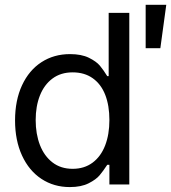

<svg xmlns="http://www.w3.org/2000/svg" viewBox="-20 -760 705 791"><path d="M42 -263.7Q42 -346.7 70.8 -408.7Q99.6 -470.7 150.9 -503.9Q202.1 -537.1 268.6 -537.1Q315.4 -537.1 346.2 -522Q377 -506.8 391.6 -489.3Q406.2 -471.7 421.9 -446.3H427.7V-707H512.7V0H430.7V-81.1H421.9Q405.3 -55.7 390.6 -38.1Q376 -20.5 345.2 -4.9Q314.5 10.7 267.6 10.7Q202.1 10.7 150.9 -22.9Q99.6 -56.6 70.8 -119.1Q42 -181.6 42 -263.7ZM430.7 -265.6Q430.7 -325.2 413.6 -369.1Q396.5 -413.1 362.3 -437.5Q328.1 -461.9 279.3 -461.9Q230.5 -461.9 196.3 -436.5Q162.1 -411.1 144.5 -366.7Q127 -322.3 127 -265.6Q127 -208 144.5 -162.6Q162.1 -117.2 196.3 -90.8Q230.5 -64.5 279.3 -64.5Q327.1 -64.5 361.3 -89.8Q395.5 -115.2 413.1 -160.6Q430.7 -206.1 430.7 -265.6ZM580.1 -740.2H665L640.6 -561.5H580.1Z"/></svg>

Font: Pretendard Std Variable
Style: Regular
Weight: 400
Designer: Base glyphs from Inter by Rasmus Andersson; Hangeul glyphs from Noto Sans CJK(Source Han Sans) by Jang Soo-young and Kan
Foundry: Kil Hyung-jin
Version: Version 1.309;Glyphs 3.2 (3225)